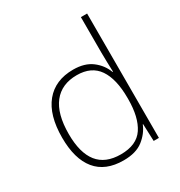

<svg xmlns="http://www.w3.org/2000/svg" viewBox="-180 -883 951 1016"><g transform="rotate(-30 295.0 -375.0)"><path d="M281 10Q170 10 114 -58.5Q58 -127 58 -257Q58 -394 118 -467Q178 -540 288 -540Q358 -540 401.5 -507Q445 -474 463 -425H466Q465 -455 464 -485.5Q463 -516 463 -544V-760H501V0H469L465 -105H463Q444 -58 400.5 -24Q357 10 281 10ZM284 -25Q381 -25 422 -86.5Q463 -148 463 -260V-266Q463 -382 421 -443.5Q379 -505 290 -505Q197 -505 147.5 -442Q98 -379 98 -256Q98 -141 144 -83Q190 -25 284 -25Z"/></g></svg>

Font: Noto Sans Cham ExtraLight
Style: Regular
Weight: 250
Version: Version 2.002